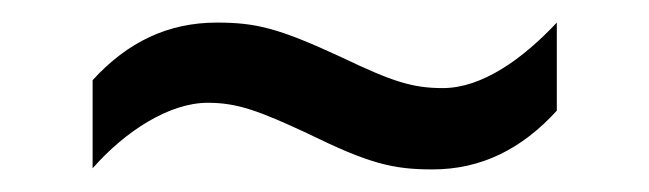

<svg xmlns="http://www.w3.org/2000/svg" viewBox="-20 -407 575 170"><path d="M62 -336V-258C91 -291 130 -316 164 -316C190 -316 209 -309 252 -289C307 -262 328 -257 363 -257C406 -257 442 -275 473 -309V-387C443 -355 407 -329 372 -329C345 -329 327 -335 283 -356C227 -382 207 -387 172 -387C129 -387 93 -370 62 -336Z"/></svg>

Font: Noto Sans Bengali SemiCondensed
Style: Regular
Weight: 400
Width: 4
Designer: Jelle Bosma - Monotype Design Team
Foundry: Monotype Imaging Inc.
Version: Version 2.003